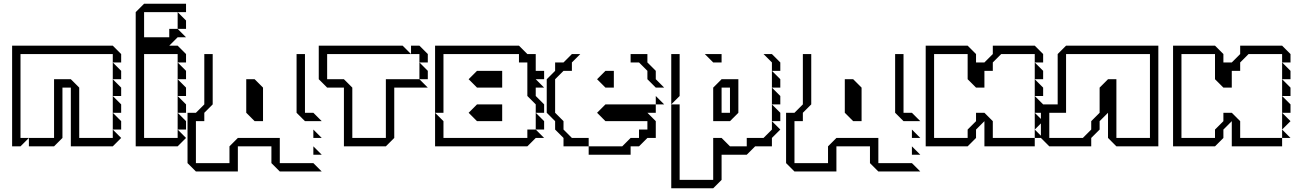

<svg xmlns="http://www.w3.org/2000/svg" viewBox="-20 -785 6943 1030"><path d="M585 -360V-450L630 -405V-360ZM585 -270V-360L630 -315V-270ZM585 -180V-270L630 -225V-180ZM45 0V-540H585L630 -495V-450H585V-495H90V-45H135L90 0ZM585 -90V-180L630 -135V-90ZM135 0V-45H270V-360H360L405 -315V-45H585V-90L630 -45L585 0H360V-315H315V-45L270 0Z M933 -630V-720L978 -675V-630ZM933 -360V-450L978 -405V-360ZM933 -270V-360L978 -315V-270ZM933 -180V-270L978 -225V-180ZM933 -90V-180L978 -135V-90ZM708 0V-720L753 -765H978V-720H753V-585H888V-630H933L978 -585H933L888 -540H933L978 -495V-450H933V-495H753V-45H933V-90L978 -45L933 0Z M1571 -180V-495H1616V-180H1661L1706 -135H1616ZM1661 -45V-90L1706 -45ZM1661 45V0L1706 45ZM986 90V-180H1031L1076 -225V-495H1121V-225L1076 -180V-135H1031V90H1211V0L1256 -45H1481V90H1661L1706 135H1481L1436 90V0H1256V135H1031ZM1301 -180V-360H1346L1391 -315V-135H1346Z M2185 -495V-540H2230L2275 -495V-450H2230V-495ZM2230 -360V-450L2275 -405V-360ZM1825 0V-315H1735L1690 -360V-540H2140L2185 -495H1735V-360H1825L1870 -315V-45H2050V-360H2230L2275 -315H2095V-45L2050 0Z M2539 -315 2494 -360 2539 -405H2674V-315ZM2314 -180V-540H2764L2809 -495H2854V-405H2899V-360H2854L2899 -315H2854V-270L2899 -225V-180H2854V-225L2809 -270V-450H2764V-495H2359V-180ZM2854 -90V-180L2899 -135V-90ZM2314 0V-180L2359 -135V-45H2809V-90H2854L2899 -45H2854L2809 0ZM2494 -180 2539 -225H2674V-135H2539Z M3363 -450V-495H3453V-450L3498 -405V-360L3543 -315H3498L3453 -360V-405L3408 -450ZM3003 0V-45L2958 -90V-135L2913 -180V-360L2958 -405V-450H3003L3048 -495H3093L3048 -450V-405H3003L2958 -360V-180L3003 -135V-90L3048 -45H3138V0ZM3228 -315 3183 -360 3228 -405H3273V-315ZM3498 -225V-270L3543 -225ZM3138 45V0H3318L3363 -45H3408V-90H3453V-135H3228L3183 -180L3228 -225H3498V-180H3453L3498 -135V-45H3453L3408 0H3363V45Z M4121 -405V-450L4076 -495H4121L4166 -450V-405ZM3806 -450 3761 -495H3851V-450ZM4121 -315V-405L4166 -360V-315ZM4121 -225V-315L4166 -270V-225ZM3581 -225V-495H3626V-270ZM4121 -135V-225L4166 -180V-135ZM3806 -135V-315L3851 -360H3941V-180L3896 -135ZM3581 -225H3626V180H3806V-45H3851L3896 0H3986V-45H4076L4121 -90V-135L4166 -90L4121 -45V0H4031L3986 45H3851V180L3806 225H3581ZM3896 -180V-315H3851V-180Z M4782 -180V-495H4827V-180H4872L4917 -135H4827ZM4872 -45V-90L4917 -45ZM4872 45V0L4917 45ZM4197 90V-180H4242L4287 -225V-495H4332V-225L4287 -180V-135H4242V90H4422V0L4467 -45H4692V90H4872L4917 135H4692L4647 90V0H4467V135H4242ZM4512 -180V-360H4557L4602 -315V-135H4557Z M5531 -360V-450L5576 -405V-360ZM5531 -270V-360L5576 -315V-270ZM5531 -180V-270L5576 -225V-180ZM5531 -90V-180L5576 -135ZM5531 -45V-90L5576 -45ZM4946 0V-540H5171L5216 -495V-450H5261L5306 -495V-540H5531L5576 -495V-450H5531V-495H5351L5306 -450V-405H5261V-315H5216L5171 -360V-495H4991V-45H5171V-90L5216 -135V-180H5261L5306 -135V-45H5531V0H5261V-135L5216 -90V-45L5171 0Z M5609 -180V-45H5789L5834 -90V-135L5879 -180V-315L5924 -360H5969V-45H6149V-495H5699V-180ZM5564 -45V-225H5654V-495L5699 -540H6194V0H5969L5924 -45V-180L5879 -135V-90L5834 -45V0H5609Z M6858 -360V-450L6903 -405V-360ZM6858 -270V-360L6903 -315V-270ZM6858 -180V-270L6903 -225V-180ZM6858 -90V-180L6903 -135ZM6858 -45V-90L6903 -45ZM6273 0V-540H6498L6543 -495V-450H6588L6633 -495V-540H6858L6903 -495V-450H6858V-495H6678L6633 -450V-405H6588V-315H6543L6498 -360V-495H6318V-45H6498V-90L6543 -135V-180H6588L6633 -135V-45H6858V0H6588V-135L6543 -90V-45L6498 0Z"/></svg>

Font: Rubik Iso
Style: Regular
Weight: 400
Designer: Hubert and Fischer, NaN
Foundry: Hubert and Fischer, NaN
Version: Version 2.200